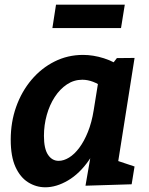

<svg xmlns="http://www.w3.org/2000/svg" viewBox="-20 -779 631 811"><path d="M171.5 12.1Q132.5 12.1 98.9 -8.9Q65.4 -29.9 45.3 -74Q25.3 -118 25.3 -189.1Q25.3 -263.2 48.3 -327.9Q71.4 -392.6 112.9 -441.8Q154.5 -491.1 210.3 -519.1Q266.1 -547.1 330.9 -547.1Q373.8 -547.1 419 -532.8Q464.2 -518.5 509 -486.4L447.1 -499.1L473.7 -533.6L548.4 -534.3L468.4 -28.5L420.5 -118.4L548.3 -75.7L536.1 -0.6L341.1 5.4L371.3 -168.8L412.1 -242.8Q395.4 -159.4 355.8 -102.4Q316.2 -45.5 267.1 -16.7Q218 12.1 171.5 12.1ZM227.8 -99.6Q249.2 -99.6 271.8 -113.5Q294.5 -127.4 314.7 -154.5Q335 -181.5 351.2 -221.4Q367.4 -261.2 375.7 -313.2L398 -451.7L420.7 -406.3Q396 -424.9 373.1 -433.5Q350.2 -442.2 327.8 -442.2Q292.3 -442.2 262.7 -422.5Q233.1 -402.8 211.2 -369.2Q189.3 -335.6 177.5 -293.1Q165.6 -250.6 165.6 -205.1Q165.6 -150.9 182.8 -125.3Q199.9 -99.6 227.8 -99.6ZM507.1 -759.3 491.2 -660.5H201.3L216.6 -759.3Z"/></svg>

Font: Bitter Thin
Style: Italic
Weight: 100
Italic angle: -9°
Designer: Sol Matas, and Bitter project Authors
Foundry: Sol Matas
Version: Version 2.002